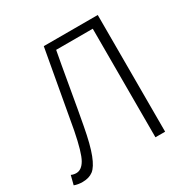

<svg xmlns="http://www.w3.org/2000/svg" viewBox="-167 -878 1018 1038"><g transform="rotate(-30 342.0 -358.5)"><path d="M56.6 12.7Q27.3 12.7 4.9 3.9L19.5 -52.7Q34.2 -45.9 50.8 -45.9Q84 -45.9 107.4 -86.4Q130.9 -127 155.3 -251Q168.9 -322.3 241.2 -728.5H578.1V0H517.6V-677.7H289.1Q276.4 -611.3 251.5 -466.8Q226.6 -322.3 211.9 -245.1Q192.4 -139.6 170.4 -83Q148.4 -26.4 122.6 -6.8Q96.7 12.7 56.6 12.7Z"/></g></svg>

Font: Gen Shin Gothic Light
Style: Regular
Weight: 200
Designer: [Source Han Sans]
Ryoko NISHIZUKA  (kana & ideographs); Paul D. Hunt (Latin, Greek & Cyrillic); Wenlong ZHANG  (bopomofo
Version: Version 1.002.20150607